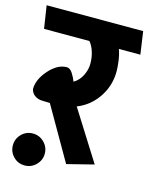

<svg xmlns="http://www.w3.org/2000/svg" viewBox="-125 -755 717 907"><g transform="rotate(15 233.0 -301.0)"><path d="M477 -569H372Q381 -544 385 -514.5Q389 -485 389 -463Q389 -394 351 -337Q313 -280 250 -255L403 -12L272 21L123 -238L88 -239Q65 -239 49 -250.5Q33 -262 29 -281Q29 -328 70.5 -375Q112 -422 157 -422Q173 -422 185.5 -402.5Q198 -383 205 -364Q232 -380 246 -409Q260 -438 260 -466Q260 -497 251.5 -524Q243 -551 228 -569H6L-11 -680H461ZM84 78Q51 78 28.5 55Q6 32 6 0Q6 -32 28.5 -55Q51 -78 84 -78Q116 -78 139 -55Q162 -32 162 0Q162 32 139 55Q116 78 84 78Z"/></g></svg>

Font: Palanquin
Style: Bold
Weight: 700
Designer: Pria Ravichandran
Version: Version 1.0.4